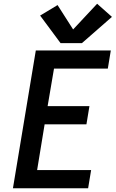

<svg xmlns="http://www.w3.org/2000/svg" viewBox="-20 -1004 617 1024"><path d="M49 0H450L466 -97H178L218 -341H441L457 -438H234L268 -638H555L571 -735H171ZM303 -774H417L577 -914L498 -984L370 -847L287 -977L194 -921Z"/></svg>

Font: Iosevka Sparkle SmBdObl
Style: Regular
Weight: 600
Italic angle: -9°
Designer: Belleve Invis
Foundry: Belleve Invis
Version: Version 4.5.0; ttfautohint (v1.8.3)